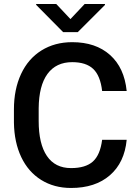

<svg xmlns="http://www.w3.org/2000/svg" viewBox="-20 -932 693 962"><path d="M49.8 0ZM614.7 -231.4Q604 -117.7 530.8 -54Q457.5 9.8 335.9 9.8Q251 9.8 186.3 -30.5Q121.6 -70.8 86.4 -145Q51.3 -219.2 49.8 -317.4V-383.8Q49.8 -484.4 85.4 -561Q121.1 -637.7 187.7 -679.2Q254.4 -720.7 341.8 -720.7Q459.5 -720.7 531.2 -656.7Q603 -592.8 614.7 -476.1H491.7Q482.9 -552.7 447 -586.7Q411.1 -620.6 341.8 -620.6Q261.2 -620.6 218 -561.8Q174.8 -502.9 173.8 -389.2V-326.2Q173.8 -210.9 215.1 -150.4Q256.3 -89.8 335.9 -89.8Q408.7 -89.8 445.3 -122.6Q481.9 -155.3 491.7 -231.4ZM333 -836.4 404.3 -912.1H505.9V-907.2L369.6 -771H296.4L161.1 -907.7V-912.1H261.7Z"/></svg>

Font: Roboto Medium
Style: Regular
Weight: 500
Designer: Google
Version: Version 2.134; 2016; ttfautohint (v1.6)